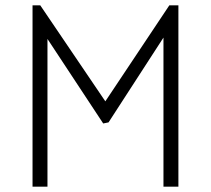

<svg xmlns="http://www.w3.org/2000/svg" viewBox="-20 -700 791 720"><path d="M367 -237 158 -554V0H102V-680H131L375 -320L615 -680H649V0H593V-559L387 -241Z"/></svg>

Font: Palanquin ExtraLight
Style: Regular
Weight: 275
Designer: Pria Ravichandran
Version: Version 1.001